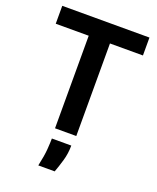

<svg xmlns="http://www.w3.org/2000/svg" viewBox="-161 -755 884 1078"><g transform="rotate(20 281.5 -216.0)"><path d="M218 0V-553H21V-660H542V-553H345V0ZM201 228Q215 165 218 124.5Q221 84 221 60H337Q337 107 324.5 150Q312 193 299 228Z"/></g></svg>

Font: Bricolage Grotesque 12pt SemiBold
Style: Regular
Weight: 600
Designer: Mathieu Triay
Foundry: Atelier Triay
Version: Version 1.001; ttfautohint (v1.8.4.7-5d5b);gftools[0.9.33.de